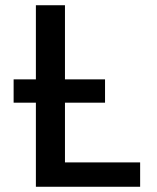

<svg xmlns="http://www.w3.org/2000/svg" viewBox="-20 -713 600 733"><path d="M117 0V-321H32V-410H117V-693H228V-410H381V-321H228V-93H515V0Z"/></svg>

Font: Ubuntu Sans Mono Medium
Style: Regular
Weight: 500
Monospace: yes
Designer: Dalton Maag Ltd
Foundry: Dalton Maag Ltd
Version: Version 1.006